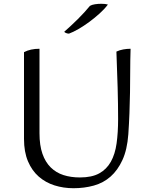

<svg xmlns="http://www.w3.org/2000/svg" viewBox="-20 -979 803 1016"><path d="M189 -274Q189 -210 204.5 -165.5Q220 -121 248.5 -93Q277 -65 316 -52.5Q355 -40 403 -40Q466 -40 505 -61.5Q544 -83 566.5 -123Q589 -163 597 -220.5Q605 -278 605 -349Q605 -426 602.5 -516Q600 -606 596 -706Q613 -714 632.5 -717.5Q652 -721 671 -721Q669 -658 669 -601.5Q669 -545 668 -490Q667 -435 665 -380.5Q663 -326 659 -268Q653 -187 628 -132.5Q603 -78 565 -44.5Q527 -11 476.5 3Q426 17 369 17Q316 17 268.5 2Q221 -13 185 -44.5Q149 -76 128 -125.5Q107 -175 107 -244V-703Q141 -721 189 -721ZM551 -955Q534 -932 507.5 -908Q481 -884 452.5 -863Q424 -842 395.5 -825.5Q367 -809 345 -801Q338 -801 330 -804Q322 -807 320 -811Q337 -826 355.5 -843Q374 -860 392 -878Q410 -896 426.5 -914Q443 -932 456 -948Q466 -954 482.5 -956.5Q499 -959 516 -959Q527 -959 536 -958Q545 -957 551 -955Z"/></svg>

Font: Gotu
Style: Regular
Weight: 400
Designer: Sarang Kulkarni & Kailash Malviya
Foundry: Ek Type
Version: Version 2.320;hotconv 1.0.109;makeotfexe 2.5.65596; ttfautoh